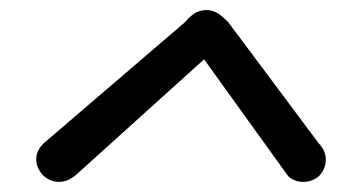

<svg xmlns="http://www.w3.org/2000/svg" viewBox="-20 -569 717 382"><path d="M391 -549C411 -549 422 -536 434 -525L614 -284C632 -266 633 -239 616 -220C600 -204 570 -202 553 -219L386 -451L129 -219C99 -196 73 -212 65 -221C46 -242 49 -267 67 -284L347 -524C359 -537 370 -549 391 -549Z"/></svg>

Font: SN Pro Medium
Style: Italic
Weight: 400
Italic angle: -9°
Designer: Tobias Whetton
Foundry: Supernotes
Version: Version 1.001;Glyphs 3.2 (3249)